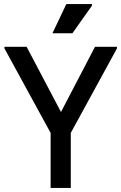

<svg xmlns="http://www.w3.org/2000/svg" viewBox="-20 -932 601 952"><path d="M231 0V-273L2 -692V-700H112L308 -328H257L451 -700H560V-692L331 -273V0ZM240 -767 309 -912H436V-904L339 -767Z"/></svg>

Font: Fustat SemiBold
Style: Regular
Weight: 600
Designer: Mohamed Gaber, Khaled Hosny, Laura Garcia Mut
Foundry: Kief Type Foundry, Alif Type Foundry, Hard Type Foundry
Version: Version 1.007